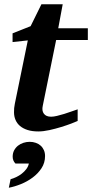

<svg xmlns="http://www.w3.org/2000/svg" viewBox="-20 -606 433 903"><path d="M244.1 -418 181.2 -108.9Q175.8 -85.4 186.3 -71.3Q196.8 -57.1 220.2 -57.1Q231.9 -57.1 248.3 -61Q264.6 -64.9 282.2 -70.3Q299.8 -75.7 316.4 -81.8Q333 -87.9 345.2 -91.8V-37.1Q336.9 -33.2 315.9 -25.1Q294.9 -17.1 268.1 -8.8Q241.2 -0.5 212.4 5.9Q183.6 12.2 160.2 12.2Q131.3 12.2 109.9 5.4Q88.4 -1.5 74.2 -13.4Q60.1 -25.4 53 -42Q45.9 -58.6 45.9 -78.1Q45.9 -87.9 46.6 -97.7Q47.4 -107.4 49.8 -118.2L110.8 -416L39.1 -408.2V-449.2L124 -482.9L174.8 -585.9H274.9L253.9 -473.1H393.1V-418ZM191.9 127.9Q191.9 159.7 175.3 185.1Q158.7 210.4 133.3 229.2Q107.9 248 78.1 260Q48.3 272 21.5 276.9L29.8 236.8Q42.5 233.4 56.4 226.8Q70.3 220.2 82.5 210.7Q94.7 201.2 103.8 189.2Q112.8 177.2 115.7 163.1H52.7Q39.6 149.9 39.6 130.9Q39.6 114.3 46.4 101.3Q53.2 88.4 64.5 79.3Q75.7 70.3 90.1 65.7Q104.5 61 119.6 61Q134.8 61 148.2 65.7Q161.6 70.3 171.1 78.9Q180.7 87.4 186.3 99.9Q191.9 112.3 191.9 127.9Z"/></svg>

Font: Charis SIL Eur
Style: Bold Italic
Weight: 700
Italic angle: -11°
Foundry: SIL International
Version: Version 5.000